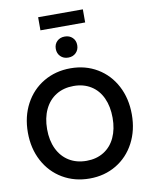

<svg xmlns="http://www.w3.org/2000/svg" viewBox="-120 -1258 1060 1357"><g transform="rotate(-10 410.0 -580.0)"><path d="M37 -382Q37 -497 85 -587Q133 -677 218.5 -727.5Q304 -778 412 -778Q519 -778 603.5 -727.5Q688 -677 735.5 -587Q783 -497 783 -382Q783 -268 735.5 -178Q688 -88 603.5 -37.5Q519 13 412 13Q304 13 218.5 -37.5Q133 -88 85 -178Q37 -268 37 -382ZM412 -114Q483 -114 536 -147Q589 -180 617 -240.5Q645 -301 645 -382Q645 -463 617 -524Q589 -585 536 -618Q483 -651 412 -651Q340 -651 286.5 -618Q233 -585 204 -524Q175 -463 175 -382Q175 -301 204 -240.5Q233 -180 286.5 -147Q340 -114 412 -114ZM334 -931Q334 -964 355.5 -985Q377 -1006 411 -1006Q445 -1006 466.5 -985Q488 -964 488 -931Q488 -898 466.5 -876.5Q445 -855 411 -855Q377 -855 355.5 -876.5Q334 -898 334 -931ZM571 -1173V-1079H250V-1173Z"/></g></svg>

Font: Application Semibold
Style: Regular
Weight: 600
Designer: Wei Huang
Foundry: Wei Huang
Version: Version 0.012